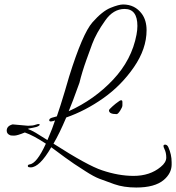

<svg xmlns="http://www.w3.org/2000/svg" viewBox="-20 -610 787 858"><path d="M38 -54 105 -48Q127 -48 138.5 -52.5Q150 -57 155.5 -55Q161 -53 153 -47.5Q145 -42 126.5 -39Q108 -36 104 -34Q120 -28 139 -17L192 16Q216 -40 226 -72Q220 -69 210 -67.5Q200 -66 200 -73Q200 -80 212 -84L234 -90Q250 -136 269.5 -201.5Q289 -267 289 -268Q349 -460 393 -510Q437 -560 474 -575Q511 -590 530 -590Q583 -590 614 -548Q635 -519 635 -475Q635 -392 578.5 -310Q522 -228 442 -171.5Q362 -115 276 -85Q246 -14 219 32Q372 130 436 151Q510 176 577 176Q650 176 698 136Q723 116 723 94Q723 72 714.5 55Q706 38 716 36.5Q726 35 732 47Q747 80 747 115Q747 121 747 127Q746 165 712 194Q672 228 589 228Q533 228 490.5 213Q448 198 423.5 188.5Q399 179 362.5 155.5Q326 132 311 122Q281 102 209 48Q157 138 117 138Q107 138 105 134.5Q103 131 105.5 128Q108 125 111 125Q144 122 185 32Q129 -5 91 -18Q57 -4 44 -4Q31 -4 27 -5Q10 -11 10 -26Q10 -47 36 -54Q36 -54 38 -54ZM594 -494Q594 -570 537 -570Q486 -570 450 -518Q410 -462 392 -413.5Q374 -365 366 -342Q346 -286 335 -240Q302 -148 287 -113Q402 -165 485.5 -254Q569 -343 590 -455Q594 -476 594 -494ZM527 -154V-139Q527 -131 517 -115.5Q507 -100 501 -100Q467 -100 467 -117Q467 -121 483 -135Q499 -149 504 -152Q516 -162 521.5 -162Q527 -162 527 -154Z"/></svg>

Font: Allura
Style: Regular
Weight: 400
Designer: Robert E. Leuschke
Foundry: Robert E. Leuschke
Version: Version 1.004